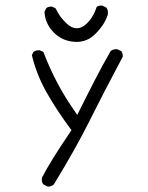

<svg xmlns="http://www.w3.org/2000/svg" viewBox="-20 -562 540 700"><path d="M242.2 -410.6Q251.5 -409.2 258.8 -409.2Q297.4 -409.2 325.7 -436.5Q361.8 -471.7 373 -508.8Q373.5 -512.7 373.5 -516.4Q373.5 -520 372.6 -524.7Q371.6 -529.3 367.7 -534.2L353 -541.5Q351.6 -542 350.3 -542Q349.1 -542 347.4 -541.7Q345.7 -541.5 343.5 -541.3Q341.3 -541 339.4 -540.5Q335.9 -539.1 332.5 -537.1Q319.8 -497.1 293 -473.1Q277.3 -459 260.3 -459Q240.7 -459 222.7 -476.6Q195.8 -502 183.1 -531.2L170.4 -537.6Q168.9 -538.1 165.8 -538.1Q162.6 -538.1 158 -536.9Q153.3 -535.6 148.9 -532.7L142.1 -518.6Q145 -474.6 176.3 -443.4Q204.1 -415.5 242.2 -410.6ZM152.8 117.7Q153.8 118.2 157.2 118.2Q160.6 118.2 166 116.5Q171.4 114.7 176.3 110.4Q257.3 -22.5 305.7 -119.9Q354 -217.3 427.2 -354.5Q427.7 -355.5 427.7 -356.4Q427.7 -367.7 422.4 -375.5L407.7 -382.3Q406.2 -382.8 405.3 -382.8Q393.1 -382.8 383.8 -376.5Q353.5 -323.7 326.7 -271.7Q299.8 -219.7 261.7 -143.1L249 -161.6Q181.6 -258.3 138.2 -372.6L125.5 -378.4Q124 -378.9 123 -378.9Q110.8 -378.9 102.1 -373L96.2 -360.8Q113.3 -289.1 151.1 -222.9Q189 -156.7 235.4 -94.7L240.7 -87.4L235.4 -79.6Q165.5 22.9 132.8 85.9Q132.3 89.4 132.3 92.8Q132.3 103 138.2 110.4Z"/></svg>

Font: NaikaiFont
Style: ExtraLight
Weight: 200
Version: Version 1.89